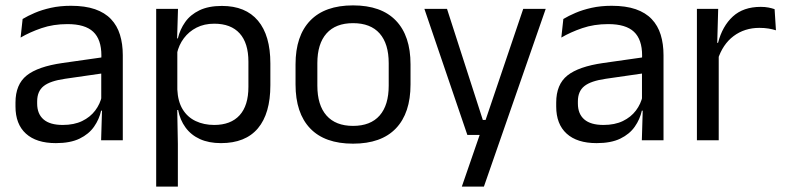

<svg xmlns="http://www.w3.org/2000/svg" viewBox="-20 -521 2915 713"><path d="M355.5 0 359 -118.5 356 -131V-286.5L356.5 -315Q356.5 -374.5 326.2 -403Q296 -431.5 230.5 -431.5Q178 -431.5 134.2 -416.5Q90.5 -401.5 56.5 -381.5L64 -450.5Q83 -462 109.2 -473.2Q135.5 -484.5 169.2 -492Q203 -499.5 243.5 -499.5Q296 -499.5 332.8 -486.8Q369.5 -474 392.2 -450Q415 -426 425.5 -392Q436 -358 436 -316V0ZM187.5 10.5Q115 10.5 76.2 -24.8Q37.5 -60 37.5 -125.5V-140Q37.5 -207.5 79.2 -240.8Q121 -274 212 -287L366.5 -309L371 -250L222 -228.5Q166 -220.5 142 -201.2Q118 -182 118 -144.5V-136.5Q118 -98 141.8 -77.5Q165.5 -57 213 -57Q255 -57 285 -71.5Q315 -86 333.5 -110.5Q352 -135 358.5 -165L371 -110H355.5Q348.5 -78 329.2 -50.5Q310 -23 275.5 -6.2Q241 10.5 187.5 10.5Z M800.5 10.5Q755.5 10.5 722.5 -4.5Q689.5 -19.5 669 -47.5Q648.5 -75.5 641.5 -112.5H615L638.5 -188.5Q640.5 -144.5 658.2 -115.2Q676 -86 706.5 -71.5Q737 -57 775.5 -57Q837 -57 869.8 -93Q902.5 -129 902.5 -198.5V-292Q902.5 -361 870 -397Q837.5 -433 775.5 -433Q738.5 -433 710 -418.5Q681.5 -404 662.8 -379Q644 -354 637 -322L617 -378.5H640.5Q648.5 -412 667.8 -439.2Q687 -466.5 720.8 -482.8Q754.5 -499 804 -499Q892 -499 938 -444.2Q984 -389.5 984 -285.5V-204.5Q984 -99.5 937.8 -44.5Q891.5 10.5 800.5 10.5ZM560 172V-488H641L637.5 -370.5L638.5 -345.5V-140L638 -123.5L640.5 13.5V172Z M1291 12.5Q1186 12.5 1131.8 -44.2Q1077.5 -101 1077.5 -207.5V-282Q1077.5 -388 1132 -444.5Q1186.5 -501 1291 -501Q1396 -501 1450.2 -444.5Q1504.5 -388 1504.5 -282V-207.5Q1504.5 -101 1450.2 -44.2Q1396 12.5 1291 12.5ZM1291 -53.5Q1356 -53.5 1389.8 -92Q1423.5 -130.5 1423.5 -203V-286.5Q1423.5 -358.5 1389.8 -396.8Q1356 -435 1291 -435Q1226.5 -435 1192.5 -396.8Q1158.5 -358.5 1158.5 -286.5V-203Q1158.5 -130.5 1192.5 -92Q1226.5 -53.5 1291 -53.5Z M1819.5 -75.5 1777 -57 1923 -488H2006.5L1777 172H1695L1772 -51L1807.5 -20H1715.5L1556 -488H1640L1773 -75.5Z M2363.5 0 2367 -118.5 2364 -131V-286.5L2364.5 -315Q2364.5 -374.5 2334.2 -403Q2304 -431.5 2238.5 -431.5Q2186 -431.5 2142.2 -416.5Q2098.5 -401.5 2064.5 -381.5L2072 -450.5Q2091 -462 2117.2 -473.2Q2143.5 -484.5 2177.2 -492Q2211 -499.5 2251.5 -499.5Q2304 -499.5 2340.8 -486.8Q2377.5 -474 2400.2 -450Q2423 -426 2433.5 -392Q2444 -358 2444 -316V0ZM2195.5 10.5Q2123 10.5 2084.2 -24.8Q2045.5 -60 2045.5 -125.5V-140Q2045.5 -207.5 2087.2 -240.8Q2129 -274 2220 -287L2374.5 -309L2379 -250L2230 -228.5Q2174 -220.5 2150 -201.2Q2126 -182 2126 -144.5V-136.5Q2126 -98 2149.8 -77.5Q2173.5 -57 2221 -57Q2263 -57 2293 -71.5Q2323 -86 2341.5 -110.5Q2360 -135 2366.5 -165L2379 -110H2363.5Q2356.5 -78 2337.2 -50.5Q2318 -23 2283.5 -6.2Q2249 10.5 2195.5 10.5Z M2645 -298.5 2626.5 -361 2646.5 -362Q2662.5 -424 2701.5 -459.8Q2740.5 -495.5 2805 -495.5Q2821 -495.5 2833.8 -493Q2846.5 -490.5 2856.5 -487L2861.5 -408.5Q2849 -412.5 2833.8 -415Q2818.5 -417.5 2800 -417.5Q2745 -417.5 2704.2 -387Q2663.5 -356.5 2645 -298.5ZM2568 0V-488H2647L2643 -344L2649 -338V0Z"/></svg>

Font: Anek Gujarati Medium
Style: Regular
Weight: 400
Version: Version 1.003